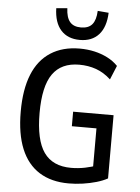

<svg xmlns="http://www.w3.org/2000/svg" viewBox="-61 -970 748 1026"><g transform="rotate(5 313.0 -457.0)"><path d="M346 9Q253 9 188.5 -31.5Q124 -72 91 -152Q58 -232 58 -351Q58 -470 90.5 -550.5Q123 -631 187.5 -672.5Q252 -714 343 -714Q385 -714 422.5 -705.5Q460 -697 492.5 -680.5Q525 -664 549 -639L518 -564Q481 -598 439 -613Q397 -628 348 -628Q252 -628 205.5 -562Q159 -496 159 -353Q159 -208 206 -141.5Q253 -75 352 -75Q390 -75 427 -82.5Q464 -90 498 -103L469 -66V-297H337V-375H554V-36Q529 -22 494.5 -12Q460 -2 422 3.5Q384 9 346 9ZM339 -760Q274 -760 237.5 -800.5Q201 -841 199 -918L258 -923Q260 -874 279.5 -850.5Q299 -827 339 -827Q380 -827 399.5 -850.5Q419 -874 421 -923L480 -918Q477 -841 440.5 -800.5Q404 -760 339 -760Z"/></g></svg>

Font: Nunito Sans 10pt Condensed SemiBold
Style: Regular
Weight: 600
Width: 3
Designer: Vernon Adams
Foundry: Vernon Adams
Version: Version 3.101;gftools[0.9.27]